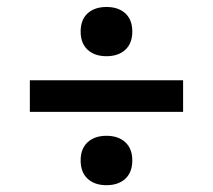

<svg xmlns="http://www.w3.org/2000/svg" viewBox="-20 -534 610 550"><path d="M285 -514Q319 -514 339 -495.8Q359 -477.5 359 -443.5Q359 -410 339 -391.5Q319 -373 285 -373Q251 -373 231 -391.5Q211 -410 211 -443.5Q211 -477.5 231 -495.8Q251 -514 285 -514ZM65.5 -304H504.5V-213.5H65.5ZM285 -145Q319 -145 339 -126.5Q359 -108 359 -74.5Q359 -40.5 339 -22Q319 -3.5 285 -3.5Q251 -3.5 231 -22Q211 -40.5 211 -74.5Q211 -108 231 -126.5Q251 -145 285 -145Z"/></svg>

Font: Newsreader 6pt Medium
Style: Regular
Weight: 500
Designer: Hugues Gentile
Foundry: Production Type
Version: Version 1.003; ttfautohint (v1.8.3)